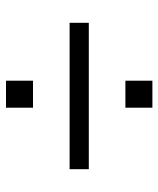

<svg xmlns="http://www.w3.org/2000/svg" viewBox="36 -606 528 640"><g transform="rotate(90 300.0 -286.0)"><path d="M56 -254V-318H544V-254ZM249 -42V-132H339V-42ZM249 -440V-530H339V-440Z"/></g></svg>

Font: Nunito Sans 10pt
Style: Regular
Weight: 400
Designer: Vernon Adams
Foundry: Vernon Adams
Version: Version 3.101;gftools[0.9.27]